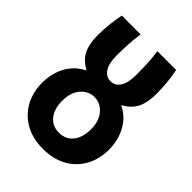

<svg xmlns="http://www.w3.org/2000/svg" viewBox="-226 -886 1012 1012"><g transform="rotate(45 280.0 -380.5)"><path d="M279 15Q203 15 147 -16.5Q91 -48 60.5 -103.5Q30 -159 30 -230Q30 -273 42.5 -313.5Q55 -354 82 -387Q109 -420 150 -440Q99 -468 79.5 -509Q60 -550 60 -613Q60 -655 64.5 -696Q69 -737 77 -776H217Q210 -729 208 -684.5Q206 -640 206 -610Q206 -551 225.5 -520Q245 -489 279 -489Q314 -489 333 -520Q352 -551 352 -610Q352 -640 350.5 -684.5Q349 -729 342 -776H482Q490 -737 494 -696Q498 -655 498 -613Q498 -550 478.5 -509Q459 -468 408 -440Q450 -420 476.5 -387Q503 -354 516 -313.5Q529 -273 529 -230Q529 -157 498 -101.5Q467 -46 411 -15.5Q355 15 279 15ZM279 -105Q329 -105 357.5 -141Q386 -177 386 -236Q386 -299 354.5 -335Q323 -371 279 -371Q235 -371 203.5 -335Q172 -299 172 -236Q172 -177 200.5 -141Q229 -105 279 -105Z"/></g></svg>

Font: Ubuntu Sans Mono
Style: Regular
Weight: 400
Monospace: yes
Designer: Dalton Maag Ltd
Foundry: Dalton Maag Ltd
Version: Version 1.006